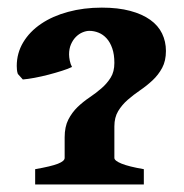

<svg xmlns="http://www.w3.org/2000/svg" viewBox="-20 -489 489 509"><path d="M73.2 0V-40.5Q115.7 -47.9 133.5 -54.9Q151.4 -62 151.4 -70.3V-125Q151.4 -152.8 161.1 -171.9Q170.9 -190.9 185.5 -205.1Q200.2 -219.2 217.3 -230.7Q234.4 -242.2 249 -254.9Q263.7 -267.6 273.4 -283.2Q283.2 -298.8 283.2 -322.3Q283.2 -344.7 277.6 -360.8Q272 -377 262.7 -387.2Q253.4 -397.5 241.5 -402.3Q229.5 -407.2 216.8 -407.2Q208.5 -407.2 199 -403.3Q189.5 -399.4 181.4 -391.4Q173.3 -383.3 168.2 -371.6Q163.1 -359.9 163.1 -344.7Q163.1 -337.9 165 -328.1Q167 -318.4 170.9 -311.5Q161.1 -306.6 144.3 -301.3Q127.4 -295.9 108.6 -291Q89.8 -286.1 71.5 -282.7Q53.2 -279.3 40.5 -278.3L27.3 -293Q25.4 -298.3 24.9 -304.2Q24.4 -310.1 24.4 -314Q24.4 -348.1 41.5 -376.7Q58.6 -405.3 88.9 -425.8Q119.1 -446.3 160.4 -457.5Q201.7 -468.8 250 -468.8Q293 -468.8 325 -460.2Q356.9 -451.7 378.2 -436.5Q399.4 -421.4 409.7 -400.1Q419.9 -378.9 419.9 -354Q419.9 -327.6 409.9 -309.1Q399.9 -290.5 384.5 -276.1Q369.1 -261.7 351.6 -249.8Q334 -237.8 318.6 -224.4Q303.2 -210.9 293.2 -194.3Q283.2 -177.7 283.2 -153.8V-70.3Q283.2 -63 302.2 -55.2Q321.3 -47.4 361.3 -40.5V0Z"/></svg>

Font: Gentium Book Basic
Style: Bold
Weight: 700
Designer: J. Victor Gaultney and Annie Olsen
Foundry: SIL International
Version: Version 1.102; 2013; Maintenance release